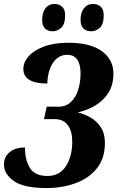

<svg xmlns="http://www.w3.org/2000/svg" viewBox="-22 -940 604 970"><path d="M213 10Q98 10 48 -25.5Q-2 -61 -2 -109Q-2 -148 27 -171.5Q56 -195 104 -195Q104 -134 128.5 -92.5Q153 -51 218 -51Q279 -51 311 -100.5Q343 -150 343 -224Q343 -278 320.5 -308Q298 -338 256 -338H200L214 -401H273Q311 -401 335.5 -424Q360 -447 372.5 -485Q385 -523 385 -569Q385 -614 368.5 -638.5Q352 -663 317 -663Q273 -663 246 -623Q219 -583 217 -518Q96 -518 96 -592Q96 -625 122 -655Q148 -685 199 -704.5Q250 -724 325 -724Q434 -724 492.5 -681.5Q551 -639 551 -568Q551 -513 527 -473.5Q503 -434 462.5 -409Q422 -384 374 -373L373 -371Q401 -365 432.5 -348Q464 -331 486 -299Q508 -267 508 -218Q508 -140 467.5 -89.5Q427 -39 359.5 -14.5Q292 10 213 10ZM440 -782Q414 -782 399.5 -796Q385 -810 385 -840Q385 -876 402 -898Q419 -920 448 -920Q472 -920 487 -906Q502 -892 502 -863Q502 -817 482 -799.5Q462 -782 440 -782ZM245 -782Q220 -782 205.5 -796Q191 -810 191 -840Q191 -876 207.5 -898Q224 -920 254 -920Q277 -920 292 -906Q307 -892 307 -863Q307 -817 287 -799.5Q267 -782 245 -782Z"/></svg>

Font: Noto Serif Condensed ExtraBold
Style: Italic
Weight: 800
Width: 3
Italic angle: -12°
Designer: Monotype Design Team
Foundry: Monotype Imaging Inc.
Version: Version 2.014; ttfautohint (v1.8.4.7-5d5b)